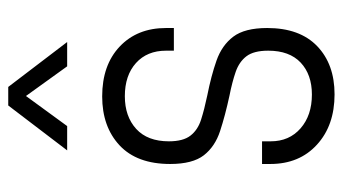

<svg xmlns="http://www.w3.org/2000/svg" viewBox="-203 -617 832 466"><g transform="rotate(-90 213.0 -384.0)"><path d="M217 12Q141.5 12 94.8 -30.8Q48 -73.5 48 -144V-164H103V-143Q103 -98 134.5 -70.5Q166 -43 216.5 -43Q265 -43 294 -70.2Q323 -97.5 323 -149Q323 -184 309.5 -201.8Q296 -219.5 271.5 -228Q247 -236.5 214 -243Q165.5 -253.5 128 -265.8Q90.5 -278 69.2 -305.2Q48 -332.5 48 -387Q48 -467.5 93.2 -509.8Q138.5 -552 212 -552Q288 -552 333 -509.5Q378 -467 378 -397V-378H323V-397Q323 -443 293 -470Q263 -497 212.5 -497Q163.5 -497 133.2 -469.5Q103 -442 103 -390Q103 -355.5 116.8 -337.8Q130.5 -320 155.5 -312Q180.5 -304 214 -297Q262 -287.5 299 -274.5Q336 -261.5 357 -233.8Q378 -206 378 -151.5Q378 -72.5 334 -30.2Q290 12 217 12ZM81 -637 190 -780H235L344 -637H285L213 -737L140 -637Z"/></g></svg>

Font: Mohave Light
Style: Regular
Weight: 300
Designer: Gumpita Rahayu
Foundry: Tokotype
Version: Version 2.003